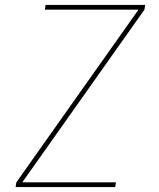

<svg xmlns="http://www.w3.org/2000/svg" viewBox="-20 -755 640 775"><path d="M43 0 46 -19 539 -716H161L164 -735H566L563 -716L70 -19H448L445 0Z"/></svg>

Font: Iosevka Aile Thin
Style: Italic
Weight: 100
Italic angle: -9°
Designer: Belleve Invis
Foundry: Belleve Invis
Version: Version 31.1.0; ttfautohint (v1.8.4)